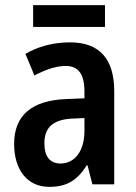

<svg xmlns="http://www.w3.org/2000/svg" viewBox="-20 -718 528 748"><path d="M389 -698H109V-613H389ZM253 -553C188 -553 128 -537 79 -508L114 -424C158 -447 198 -461 236 -461C285 -461 309 -430 309 -361V-335L235 -332C104 -326 35 -269 35 -157C35 -62 82 10 172 10C242 10 282 -17 318 -74H321L340 0H425V-363C425 -489 367 -553 253 -553ZM261 -256 309 -258V-208C309 -128 270 -81 216 -81C176 -81 153 -106 153 -160C153 -219 184 -252 261 -256Z"/></svg>

Font: Noto Sans Armenian Condensed SemiBold
Style: Regular
Weight: 600
Width: 3
Designer: Monotype Design Team
Foundry: Monotype Imaging Inc.
Version: Version 2.008